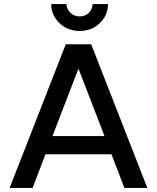

<svg xmlns="http://www.w3.org/2000/svg" viewBox="-20 -917 766 937"><path d="M301 -701H425L699 0H587L524 -164H202L139 0H27ZM230 -897H304Q306 -872 324 -854.5Q342 -837 369 -837Q396 -837 413.5 -854.5Q431 -872 432 -897H507Q507 -843 467.5 -804.5Q428 -766 369 -766Q310 -766 270 -804.5Q230 -843 230 -897ZM236 -253H490L363 -582Z"/></svg>

Font: LT Superior Semi-bold
Style: Regular
Weight: 600
Designer: Daniel Lyons
Foundry: LyonsType
Version: Version 1.0